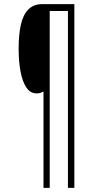

<svg xmlns="http://www.w3.org/2000/svg" viewBox="-20 -780 473 927"><path d="M339 127H308V-727H220V127H190V-338Q182 -334 174.5 -331.5Q167 -329 157 -329Q127 -329 108 -356.5Q89 -384 79.5 -432.5Q70 -481 70 -545Q70 -614 81 -662Q92 -710 117.5 -735Q143 -760 182 -760H339Z"/></svg>

Font: Noto Sans Khmer ExtraCondensed ExtraLight
Style: Regular
Weight: 250
Width: 2
Designer: Danh Hong and the Monotype Design Team
Foundry: Monotype Imaging Inc.
Version: Version 2.004